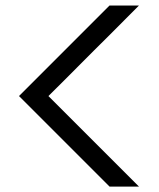

<svg xmlns="http://www.w3.org/2000/svg" viewBox="-20 -687 584 707"><path d="M158.3 -333.3 491.7 0H383.3L50 -333.3L383.3 -666.7H491.7Q359.2 -533.3 325 -500Q192.5 -366.7 158.3 -333.3Z"/></svg>

Font: 0xA000
Style: Bold
Weight: 700
Version: Version 0.1